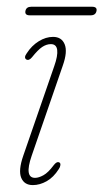

<svg xmlns="http://www.w3.org/2000/svg" viewBox="-20 -542 307 570"><path d="M84 -14Q95 -14 109 -21.8Q123 -29.5 139 -51Q148.5 -64 156.5 -59.5Q160 -57.5 159.2 -51.5Q158.5 -45.5 154.5 -40Q139 -15.5 118.5 -4Q98 7.5 77.5 7.5Q52 7.5 43 -14.2Q34 -36 49 -79.5L141 -345.5Q152 -376.5 149.8 -393.8Q147.5 -411 131 -411Q118 -411 105.2 -402.5Q92.5 -394 75 -372Q66 -361 58 -365.5Q50 -371 59.5 -384Q74 -406.5 95 -419.5Q116 -432.5 137.5 -432.5Q163 -432.5 172 -410.5Q181 -388.5 166.5 -347.5L74 -79.5Q51.5 -14 84 -14ZM55.5 -509.5Q58 -522 73 -522H253Q269 -522 266.5 -509.5Q264 -496.5 249 -496.5H68.5Q53 -496.5 55.5 -509.5Z"/></svg>

Font: Fraunces 144pt S100 Thin
Style: Italic
Weight: 100
Italic angle: -16°
Version: Version 1.000; ttfautohint (v1.8.3)